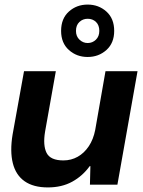

<svg xmlns="http://www.w3.org/2000/svg" viewBox="-20 -807 623 839"><path d="M189 12Q126 12 87.5 -15Q49 -42 36 -94Q23 -146 35 -219L85 -496H224L177 -232Q167 -172 183.5 -139Q200 -106 257 -106Q291 -106 319.5 -122Q348 -138 368 -168Q388 -198 396 -239L441 -496H581L493 0H373L375 -81H372Q341 -38 295.5 -13Q250 12 189 12ZM363 -558Q315 -558 281 -588.5Q247 -619 247 -672Q247 -726 281 -756.5Q315 -787 363 -787Q411 -787 445 -756.5Q479 -726 479 -672Q479 -619 445 -588.5Q411 -558 363 -558ZM363 -619Q384 -619 399 -633.5Q414 -648 414 -672Q414 -697 399.5 -711Q385 -725 363 -725Q342 -725 327 -711Q312 -697 312 -672Q312 -648 327.5 -633.5Q343 -619 363 -619Z"/></svg>

Font: DM Sans 36pt ExtraBold
Style: Italic
Weight: 800
Italic angle: -10°
Designer: Colophon Foundry, Jonny Pinhorn
Foundry: Colophon Foundry
Version: Version 4.004;gftools[0.9.30]